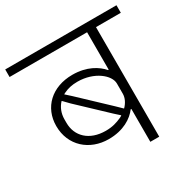

<svg xmlns="http://www.w3.org/2000/svg" viewBox="-177 -844 978 991"><g transform="rotate(-30 311.5 -349.0)"><path d="M442 0H495V-653H643V-698H-20V-653H442V-430H438C408 -465 352 -501 266 -501C143 -501 62 -423 62 -313C62 -196 150 -119 264 -119C352 -119 409 -157 438 -196H442ZM410 -217 376 -250 211 -406 180 -434V-435C183 -437 186 -438 190 -440C213 -451 238 -457 271 -457C370 -457 443 -397 443 -347V-286C443 -262 431 -237 411 -217ZM272 -164C174 -164 116 -222 116 -301V-322C116 -358 129 -388 150 -411H152L185 -377L350 -221L380 -194V-193C376 -190 371 -187 366 -185C339 -173 312 -164 272 -164Z"/></g></svg>

Font: IBM Plex Devanagari Light
Style: Regular
Weight: 300
Designer: Mike Abbink, Paul van der Laan, Pieter van Rosmalen, Erin McLaughlin
Foundry: Bold Monday
Version: Version 1.0